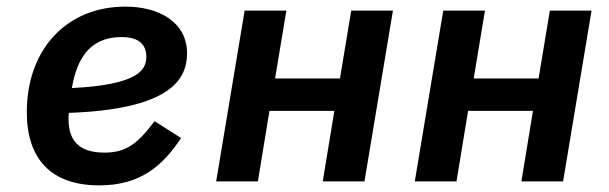

<svg xmlns="http://www.w3.org/2000/svg" viewBox="-20 -548 1840 580"><path d="M280 12C405 12 472 -48 527 -131L447 -182C393 -110 358 -87 295 -87C214 -87 187 -128 187 -189C187 -193 187 -199 188 -207C493 -218 545 -307 545 -387C545 -480 462 -528 359 -528C181 -528 61 -399 61 -209C61 -68 134 12 280 12ZM347 -436C400 -436 422 -413 422 -377C422 -339 402 -292 197 -282L200 -297C220 -395 271 -436 347 -436Z M633 0H759L794 -213H990L955 0H1081L1167 -516H1041L1007 -311H811L845 -516H719Z M1233 0H1359L1394 -213H1590L1555 0H1681L1767 -516H1641L1607 -311H1411L1445 -516H1319Z"/></svg>

Font: IBM Plex Mono SmBld
Style: Italic
Weight: 600
Italic angle: -9.5°
Monospace: yes
Designer: Mike Abbink, Paul van der Laan, Pieter van Rosmalen
Foundry: Bold Monday
Version: Version 2.004